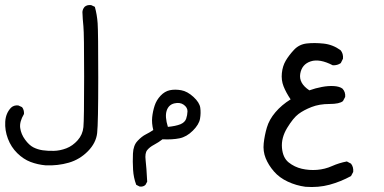

<svg xmlns="http://www.w3.org/2000/svg" viewBox="-20 -418 1540 770"><path d="M163.1 245.1Q130.9 242.2 102.5 231.4Q74.2 220.7 49.3 196.3Q24.4 171.9 11.7 138.2Q-1 104.5 1 70.3Q2.9 36.1 24.4 13.7Q36.1 2.9 53.7 4.9L68.4 11.7Q77.1 22.5 76.2 39.1Q57.6 70.3 61 95.2Q64.5 120.1 80.6 142.1Q96.7 164.1 113.8 172.9Q130.9 181.6 150.9 184.6Q170.9 187.5 195.8 187Q220.7 186.5 246.1 176.8Q271.5 167 291.5 144.5Q311.5 122.1 314.5 91.8Q317.4 61.5 317.4 -111.3Q317.4 -284.2 314.5 -312.5Q311.5 -340.8 310.5 -370.1Q311.5 -381.8 319.3 -390.6Q329.1 -399.4 345.7 -397.5L360.4 -390.6Q369.1 -359.4 371.6 -324.7Q374 -290 374 -106.9Q374 76.2 369.6 115.7Q365.2 155.3 332.5 188.5Q299.8 221.7 255.9 234.4Q211.9 247.1 163.1 245.1Z M540 330.1 526.4 323.2Q515.6 294.9 513.7 262.7Q511.7 230.5 513.2 197.8Q514.6 165 531.7 147Q548.8 128.9 564.5 121.1Q580.1 113.3 594.7 103.5Q587.9 76.2 590.3 52.2Q592.8 28.3 600.1 5.9Q607.4 -16.6 624 -34.2Q640.6 -51.8 661.1 -56.2Q681.6 -60.5 706.5 -56.2Q731.4 -51.8 755.9 -29.3Q780.3 -6.8 783.2 14.2Q786.1 35.2 782.2 58.1Q778.3 81.1 753.4 106Q728.5 130.9 699.7 136.7Q670.9 142.6 631.8 140.6Q615.2 153.3 597.7 162.6Q580.1 171.9 570.3 184.1Q560.5 196.3 564 224.6Q567.4 252.9 570.3 310.5L563.5 323.2Q554.7 332 540 330.1ZM704.1 80.1Q721.7 72.3 726.6 58.1Q731.4 43.9 731.9 28.8Q732.4 13.7 717.3 2.4Q702.1 -8.8 679.2 -3.4Q656.2 2 648.4 25.9Q640.6 49.8 653.3 90.8Q684.6 87.9 704.1 80.1Z M1205.1 331.1Q1168 326.2 1134.3 310.5Q1100.6 294.9 1078.6 269.5Q1056.6 244.1 1045.4 216.3Q1034.2 188.5 1037.6 156.7Q1041 125 1050.3 93.3Q1059.6 61.5 1084.5 32.2Q1109.4 2.9 1145.5 -19.5Q1127 -46.9 1117.2 -71.8Q1107.4 -96.7 1110.4 -125Q1113.3 -153.3 1126 -174.8Q1138.7 -196.3 1159.2 -218.3Q1179.7 -240.2 1210.4 -243.7Q1241.2 -247.1 1277.8 -243.2Q1314.5 -239.3 1345.7 -216.8Q1357.4 -203.1 1355.5 -182.6L1346.7 -165Q1333 -155.3 1314.5 -156.2Q1261.7 -183.6 1226.1 -171.9Q1190.4 -160.2 1184.1 -122.1Q1177.7 -84 1220.7 -55.7Q1245.1 -64.5 1271 -69.3Q1296.9 -74.2 1319.3 -72.8Q1341.8 -71.3 1353.5 -62.5Q1366.2 -48.8 1364.3 -29.3L1355.5 -12.7Q1341.8 -1 1301.3 -1Q1260.7 -1 1229.5 11.2Q1198.2 23.4 1177.2 39.1Q1156.2 54.7 1131.8 94.7Q1107.4 134.8 1110.8 174.8Q1114.3 214.8 1137.7 233.4Q1161.1 252 1190.4 258.8Q1219.7 265.6 1251.5 263.2Q1283.2 260.7 1311.5 248Q1339.8 235.4 1371.1 229.5L1387.7 238.3Q1398.4 252 1396.5 271.5L1387.7 288.1Q1346.7 310.5 1301.8 322.8Q1256.8 335 1205.1 331.1Z"/></svg>

Font: NaikaiFont
Style: Regular
Weight: 400
Version: Version 1.67